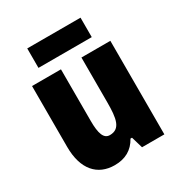

<svg xmlns="http://www.w3.org/2000/svg" viewBox="-175 -852 920 983"><g transform="rotate(-30 285.5 -361.0)"><path d="M444 -732H129V-617H444ZM517 -553H346V-289C346 -194 337 -136 274 -136C238 -136 225 -174 225 -248V-553H54V-193C54 -60 118 10 219 10C281 10 327 -15 356 -68H365L385 0H517Z"/></g></svg>

Font: Noto Sans Condensed Black
Style: Regular
Weight: 900
Width: 3
Designer: Monotype Design Team
Foundry: Monotype Imaging Inc.
Version: Version 2.013